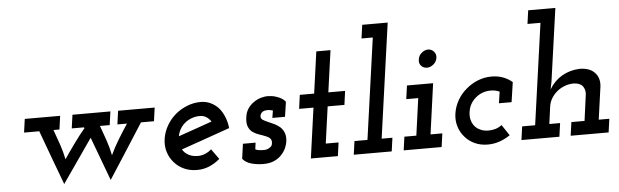

<svg xmlns="http://www.w3.org/2000/svg" viewBox="-49 -923 3605 1119"><g transform="rotate(-5 1754.0 -363.5)"><path d="M636 -375 625 -296H681Q652 -252 625.5 -208.5Q599 -165 578 -120Q569 -165 554 -208.5Q539 -252 523 -296H580L591 -375H369L358 -296H429L432 -291Q401 -255 362 -200.5Q323 -146 306 -120Q297 -165 282 -208.5Q267 -252 251 -296H286L297 -375H90L79 -296H168Q197 -216 226.5 -136.5Q256 -57 286 23L463 -232L558 23Q609 -57 660.5 -136Q712 -215 763 -296H839L850 -375Z M1108 -303Q1129 -303 1145.5 -292.5Q1162 -282 1173 -265Q1124 -248 1075 -230.5Q1026 -213 976 -196Q980 -219 991.5 -238.5Q1003 -258 1020 -272Q1037 -286 1059.5 -294.5Q1082 -303 1108 -303ZM1272 -218Q1268 -254 1255.5 -284.5Q1243 -315 1224 -337Q1204 -359 1177.5 -371.5Q1151 -384 1120 -384Q1078 -384 1039.5 -368.5Q1001 -353 970 -327Q939 -300 918.5 -264Q898 -228 892 -188Q886 -147 897 -111.5Q908 -76 932 -49Q955 -22 989 -6.5Q1023 9 1065 9Q1103 9 1136.5 -5Q1170 -19 1199 -44Q1188 -59 1177.5 -74Q1167 -89 1156 -104Q1140 -89 1119.5 -80.5Q1099 -72 1076 -72Q1045 -72 1022 -84.5Q999 -97 987 -118Q1059 -143 1130 -168Q1201 -193 1272 -218Z M1332 -33Q1349 -11 1382 -1.5Q1415 8 1452 8Q1492 8 1519 -5Q1546 -18 1562 -37Q1579 -56 1587 -76Q1595 -96 1597 -110Q1601 -141 1593 -161.5Q1585 -182 1570 -196Q1555 -209 1536.5 -218Q1518 -227 1501 -234Q1484 -241 1472 -248.5Q1460 -256 1460 -268Q1460 -277 1463.5 -283.5Q1467 -290 1473 -295Q1479 -299 1487 -301Q1495 -303 1505 -303Q1512 -303 1520 -301.5Q1528 -300 1535 -298L1528 -255H1602L1615 -342Q1606 -354 1592.5 -362Q1579 -370 1564 -375Q1550 -380 1536 -382Q1522 -384 1512 -384Q1495 -384 1473 -378Q1451 -372 1431 -358Q1411 -345 1396 -324Q1381 -303 1377 -272Q1372 -237 1381 -216Q1390 -195 1406 -184Q1423 -172 1443.5 -165.5Q1464 -159 1480 -152Q1497 -146 1506 -136Q1515 -126 1513 -109Q1512 -99 1508 -93Q1504 -87 1495 -82Q1487 -77 1479 -75Q1471 -73 1464 -73Q1447 -73 1435.5 -74.5Q1424 -76 1413 -81L1418 -120H1344Z M1817 -619 1783 -375H1699L1688 -294H1772L1731 0H1889L1900 -79H1825L1855 -294H1953L1964 -375H1866L1900 -619Z M1993 -79 1982 0H2204L2215 -79H2152L2246 -750H2097L2086 -671H2152L2069 -79Z M2285 -79 2274 0H2496L2507 -79H2438L2479 -375H2326L2315 -296H2385L2355 -79ZM2408 -520Q2404 -497 2418 -482.5Q2432 -468 2452 -468Q2471 -468 2489 -482.5Q2507 -497 2511 -520Q2514 -543 2500 -558Q2486 -573 2467 -573Q2447 -573 2429 -558Q2411 -543 2408 -520Z M2897 -34 2855 -97Q2838 -84 2818.5 -78Q2799 -72 2777 -72Q2754 -72 2735.5 -79Q2717 -86 2704 -98Q2687 -114 2679.5 -137.5Q2672 -161 2676 -188Q2679 -213 2690.5 -234Q2702 -255 2720 -270Q2738 -286 2760.5 -294.5Q2783 -303 2809 -303Q2823 -303 2836 -300.5Q2849 -298 2861 -292L2851 -225H2925L2942 -341Q2919 -361 2888.5 -372.5Q2858 -384 2821 -384Q2779 -384 2740.5 -368.5Q2702 -353 2671 -326Q2640 -300 2619.5 -264Q2599 -228 2593 -188Q2587 -147 2598 -111.5Q2609 -76 2633 -49Q2656 -22 2690 -6.5Q2724 9 2766 9Q2802 9 2835 -2.5Q2868 -14 2897 -34Z M3262 -79 3251 0H3473L3484 -79H3422L3449 -272Q3454 -322 3424 -353Q3394 -384 3335 -384Q3278 -381 3232.5 -354.5Q3187 -328 3158 -279L3167 -324L3227 -750H3068L3057 -671H3133L3050 -79H2974L2963 0H3185L3196 -79H3133L3147 -182Q3151 -208 3165 -230Q3179 -252 3199 -268Q3219 -284 3244 -293Q3269 -302 3295 -302Q3333 -300 3347.5 -280.5Q3362 -261 3360 -234L3339 -79Z"/></g></svg>

Font: Josefin Slab Thin
Style: Bold Italic
Weight: 700
Italic angle: -12°
Version: Version 2.000